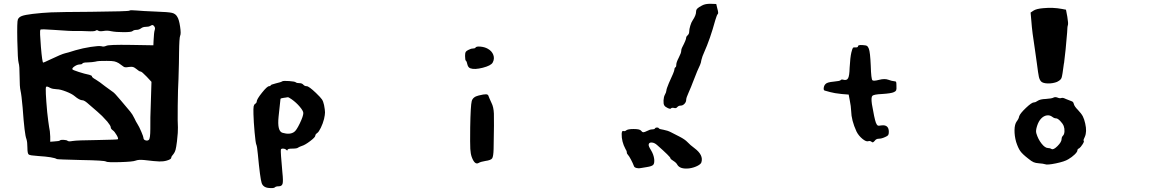

<svg xmlns="http://www.w3.org/2000/svg" viewBox="-20 -753 6040 1009"><path d="M244 -291Q225 -302 222 -296Q217 -287 228 -164Q234 -110 238 -86Q243 -66 244 -35V-8L268 -10Q291 -11 295 -15Q299 -19 315 -18Q331 -17 335 -13Q341 -8 361 -12Q385 -16 489 -17Q596 -19 599 -21Q604 -24 593 -43Q582 -62 573 -68Q562 -76 562 -84Q562 -92 544 -114Q515 -147 492 -166Q460 -193 448 -204Q424 -226 414 -226Q398 -226 372 -248Q358 -260 327 -272Q296 -284 279 -284Q256 -285 244 -291ZM604 -421Q592 -428 580.5 -430.5Q569 -433 541 -433Q497 -434 481 -429Q466 -426 441 -425Q416 -425 413 -419Q410 -414 396 -414Q384 -413 370.5 -403.5Q357 -394 361 -388Q363 -385 393.5 -375Q424 -365 449 -360Q463 -356 463 -352Q463 -346 483 -335Q503 -323 533 -299Q569 -272 573 -270Q581 -266 616 -224Q659 -172 664 -167Q676 -153 687 -130Q694 -114 702.5 -101Q711 -88 722.5 -61Q734 -34 734 -28Q734 -19 744.5 -15.5Q755 -12 762 -18Q770 -24 770 -76Q769 -123 773 -225L776 -323L751 -350Q725 -377 719 -377Q712 -377 696 -391Q686 -399 679 -401Q672 -403 657 -401Q635 -397 629 -403Q612 -415 604 -421ZM791 -614Q786 -621 782 -621.5Q778 -622 770 -617Q762 -612 747 -612Q731 -612 721 -604Q710 -596 697 -596Q684 -596 677 -590Q672 -584 630.5 -584Q589 -584 564 -589Q543 -594 523 -590Q502 -587 496 -592Q489 -597 483 -592Q476 -587 439 -589Q397 -591 382 -590Q355 -589 262 -596Q196 -601 192 -597Q188 -589 195 -506.5Q202 -424 207 -424Q210 -424 239 -438Q304 -469 322 -473Q333 -475 377 -489Q415 -500 457 -506.5Q499 -513 513 -510Q525 -506 538 -512Q550 -519 668 -517L786 -515L787 -539Q789 -583 793 -595Q797 -606 791 -614ZM660 -697Q663 -701 695 -698Q727 -695 802 -692Q864 -690 883.5 -685.5Q903 -681 912 -664Q921 -650 926.5 -613Q932 -576 927 -566Q922 -556 921 -476Q921 -434 918 -338Q915 -288 914 -196.5Q913 -105 915 -83Q916 -62 910 -10Q906 22 902.5 34.5Q899 47 892 56Q880 69 880 76Q880 84 856 91Q839 96 817.5 95.5Q796 95 738 88Q708 85 693 91Q679 97 611.5 99Q544 101 537 96Q530 90 408 88Q284 85 279 83Q261 72 182 67Q136 64 131 59Q124 54 124 23Q124 -6 119 -22Q109 -45 99 -187Q93 -255 88 -276Q83 -297 83 -352Q83 -407 78 -422Q73 -438 71 -539.5Q69 -641 74 -651Q79 -663 95 -669Q111 -675 152 -680Q203 -686 249 -688Q295 -690 459 -691Q655 -693 660 -697Z M1513 -231Q1496 -243 1492 -242Q1492 -242 1488.5 -241.5Q1485 -241 1480 -240Q1475 -239 1472 -239Q1455 -237 1454 -233Q1454 -227 1444 -140Q1436 -63 1465 -55Q1503 -44 1525 -59Q1537 -66 1555.5 -104.5Q1574 -143 1574 -159Q1574 -170 1555.5 -192Q1537 -214 1513 -231ZM1464 -326Q1470 -329 1500 -327Q1530 -325 1535 -320Q1540 -316 1554 -316Q1567 -316 1574 -308Q1581 -300 1592 -300Q1603 -300 1640 -265Q1665 -241 1672 -230.5Q1679 -220 1683 -201Q1688 -175 1688 -162.5Q1688 -150 1683 -128Q1677 -104 1666 -81.5Q1655 -59 1647 -54Q1637 -47 1637 -40Q1637 -32 1610 -11.5Q1583 9 1566 14Q1554 18 1546 23Q1541 28 1516 28Q1491 28 1491 34.5Q1491 41 1484.5 34.5Q1478 28 1466 28Q1457 28 1456 34Q1454 43 1464 153Q1469 199 1465 212.5Q1461 226 1445 226Q1430 226 1424.5 231.5Q1419 237 1395 235Q1363 233 1355 208.5Q1347 184 1335 57Q1331 14 1327 7Q1323 -2 1318 -57.5Q1313 -113 1312 -153Q1311 -184 1313 -194Q1315 -204 1321 -207Q1329 -213 1329 -219Q1329 -231 1356.5 -265.5Q1384 -300 1394 -300Q1402 -300 1402 -304Q1402 -308 1430 -315Q1457 -321 1464 -326Z M2495 -251Q2523 -258 2534 -257.5Q2545 -257 2547 -249Q2550 -240 2563 -212Q2574 -191 2575.5 -156Q2577 -121 2574 30Q2573 69 2566.5 79Q2560 89 2530 93Q2506 97 2496 103Q2475 116 2459 72Q2453 55 2451.5 29.5Q2450 4 2451 -84Q2453 -199 2459 -221.5Q2465 -244 2495 -251ZM2479 -503Q2483 -510 2505 -508Q2527 -506 2543 -497Q2565 -485 2572.5 -464.5Q2580 -444 2569 -424Q2560 -408 2517 -397Q2474 -386 2452 -394Q2440 -398 2436 -415Q2433 -430 2429 -433Q2424 -436 2424 -459Q2424 -474 2427 -479.5Q2430 -485 2440 -490Q2455 -498 2465 -498Q2476 -498 2479 -503Z M3422 -78Q3425 -83 3432.5 -83Q3440 -83 3442 -79Q3445 -74 3467 -71Q3489 -67 3506 -58Q3541 -40 3551 -35Q3580 -20 3593 -6Q3607 9 3630 26Q3678 62 3666 100Q3663 110 3643.5 119.5Q3624 129 3601 132Q3553 137 3539 112Q3534 102 3518 92Q3503 83 3503 78Q3503 71 3434 10Q3420 -3 3405.5 -4Q3391 -5 3389 6Q3387 14 3401 36Q3415 59 3418 83Q3420 105 3413 113Q3406 121 3379 125Q3358 129 3349 130Q3337 133 3325.5 130Q3314 127 3312 121Q3306 105 3296 86Q3286 67 3281 62Q3274 55 3274 48Q3274 40 3267 30Q3246 -9 3247 -50Q3248 -66 3255 -65Q3263 -61 3271 -68Q3280 -75 3310 -75Q3343 -75 3349 -66Q3355 -58 3361 -58Q3367 -58 3381 -65Q3396 -73 3407 -73Q3419 -73 3422 -78ZM3669 -724Q3687 -734 3716 -733L3744 -732L3750 -707Q3757 -683 3752 -679Q3748 -677 3739 -647Q3712 -548 3680 -477Q3671 -458 3666 -438Q3664 -423 3659 -412Q3648 -391 3620 -318Q3614 -301 3599 -267Q3586 -239 3586 -228Q3586 -217 3577 -207.5Q3568 -198 3557 -198Q3546 -198 3539 -190Q3533 -182 3521 -186Q3509 -188 3506 -183Q3503 -179 3489.5 -185Q3476 -191 3471 -199Q3466 -207 3467 -225.5Q3468 -244 3474 -255Q3481 -267 3482 -277Q3482 -285 3495 -316Q3524 -378 3524 -387Q3524 -395 3529 -399Q3534 -401 3534 -413Q3534 -425 3547 -450Q3560 -475 3560 -486Q3560 -495 3565 -504Q3586 -544 3586 -555Q3586 -561 3594 -568Q3602 -575 3602 -588Q3602 -599 3607.5 -617.5Q3613 -636 3620 -646Q3638 -673 3638 -691Q3638 -701 3644 -707.5Q3650 -714 3669 -724Z M4489 -510Q4489 -518 4514 -516Q4531 -515 4536 -512Q4541 -509 4546 -497Q4553 -479 4556 -408Q4558 -336 4565 -331Q4571 -326 4600 -333.5Q4629 -341 4648 -334Q4667 -327 4680 -326Q4688 -326 4689.5 -321.5Q4691 -317 4691 -301Q4692 -284 4689.5 -278.5Q4687 -273 4678 -269Q4664 -262 4615 -259Q4572 -257 4564.5 -249.5Q4557 -242 4562 -206Q4575 -130 4583 -108Q4588 -96 4592.5 -93.5Q4597 -91 4612 -94Q4651 -99 4651 -60Q4651 -48 4647.5 -43Q4644 -38 4632 -33Q4613 -24 4598 -24Q4584 -24 4576 -12Q4570 -6 4567.5 -5Q4565 -4 4560 -8Q4552 -14 4543 -11Q4532 -7 4512 -23.5Q4492 -40 4481 -62Q4454 -121 4453 -170Q4452 -195 4446 -224L4440 -256L4403 -259Q4364 -263 4343 -269Q4317 -276 4314 -277Q4307 -279 4309 -292Q4311 -305 4319 -312Q4327 -321 4361 -324Q4395 -327 4398 -332Q4402 -337 4412 -334Q4430 -329 4437 -342Q4444 -355 4445 -397Q4448 -452 4454 -477Q4459 -497 4462 -501Q4465 -505 4475 -504Q4489 -503 4489 -510Z M5510 -139Q5497 -149 5481 -146.5Q5465 -144 5451.5 -130Q5438 -116 5430 -91Q5422 -66 5426 -53Q5435 -22 5453.5 1.5Q5472 25 5488 25Q5499 25 5506 30Q5516 36 5537.5 14.5Q5559 -7 5559 -23Q5559 -33 5567 -41Q5573 -47 5574 -62Q5575 -77 5570 -91Q5564 -105 5551 -118Q5538 -131 5530 -131Q5520 -131 5510 -139ZM5516 -240Q5525 -245 5538 -240Q5549 -235 5558 -238Q5565 -241 5581 -233Q5595 -227 5609 -222Q5621 -219 5623 -207Q5626 -194 5645 -175Q5663 -156 5670.5 -141.5Q5678 -127 5683 -104Q5693 -61 5681 -34Q5672 -17 5675 -13Q5679 -10 5669 5.5Q5659 21 5652 26Q5642 30 5642 37Q5642 45 5627.5 59Q5613 73 5594 84Q5575 96 5529 105.5Q5483 115 5472 110Q5464 107 5438 105Q5423 104 5412 99.5Q5401 95 5383 80Q5353 57 5341.5 40.5Q5330 24 5320 -7Q5311 -39 5311.5 -69.5Q5312 -100 5323 -115Q5334 -129 5336 -142Q5341 -157 5371.5 -186Q5402 -215 5414 -215Q5422 -215 5433 -223Q5446 -232 5476 -233Q5507 -235 5516 -240ZM5462 -710Q5514 -715 5561 -706L5582 -702L5589 -665Q5595 -629 5592 -621Q5589 -614 5588 -582Q5580 -483 5572 -423Q5572 -421 5571 -419Q5563 -355 5558.5 -343.5Q5554 -332 5537 -324Q5536 -324 5536 -323Q5513 -314 5487 -314.5Q5461 -315 5451 -325Q5443 -334 5439.5 -349.5Q5436 -365 5429 -420Q5423 -468 5419 -491Q5404 -585 5400 -642L5396 -687L5411 -697Q5426 -707 5462 -710Z"/></svg>

Font: kilitelen
Style: Regular
Weight: 400
Designer: kili Temeke
Version: Version 1.0